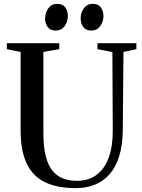

<svg xmlns="http://www.w3.org/2000/svg" viewBox="-20 -967 739 996"><path d="M373.5 9Q278 9 214.2 -21.5Q150.5 -52 118.8 -118.2Q87 -184.5 87 -291.5V-697.5L15.5 -712V-743H287.5V-712L205 -697.5V-277Q205 -205 217.2 -157Q229.5 -109 252.5 -81Q275.5 -53 307.8 -41Q340 -29 380.5 -29Q438 -29 479.5 -58.8Q521 -88.5 543.2 -147.5Q565.5 -206.5 565 -294L563 -697L485.5 -712V-743H687.5V-712L620.5 -697.5L617 -298Q616.5 -216.5 598.8 -158.2Q581 -100 548.5 -63.2Q516 -26.5 471.5 -8.8Q427 9 373.5 9ZM268.5 -808.5Q241 -808.5 227.5 -826.8Q214 -845 214 -871.5Q214 -901.5 230.8 -924.2Q247.5 -947 276.5 -947H277.5Q305 -947 318.5 -928.8Q332 -910.5 332 -883.5Q332 -854.5 315.2 -831.5Q298.5 -808.5 269.5 -808.5ZM453 -808.5Q425.5 -808.5 412 -826.8Q398.5 -845 398.5 -871.5Q398.5 -901.5 415.2 -924.2Q432 -947 461 -947H462Q489.5 -947 503 -928.8Q516.5 -910.5 516.5 -883.5Q516.5 -854.5 499.8 -831.5Q483 -808.5 454 -808.5Z"/></svg>

Font: Merriweather 96pt Medium
Style: Regular
Weight: 500
Version: Version 2.100